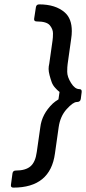

<svg xmlns="http://www.w3.org/2000/svg" viewBox="-20 -785 393 877"><path d="M41 72Q28 72 30 59L37 7Q39 -6 52 -6Q97 -6 119.5 -25.5Q142 -45 148 -91L164 -203Q171 -264 221 -312Q232 -322 247 -331L252 -365Q250 -367 246 -370Q242 -373 231.5 -384.5Q221 -396 216 -410Q211 -424 206.5 -441Q202 -458 202 -470Q202 -482 205 -494L220 -600Q222 -613 222 -632.5Q222 -652 207.5 -669.5Q193 -687 148 -687Q134 -687 136 -700L144 -752Q146 -765 159 -765Q234 -765 276 -728Q308 -700 308 -643Q308 -626 305 -607L289 -493Q287 -480 287 -457Q287 -434 304.5 -406Q322 -378 342 -378Q355 -378 353 -364L349 -333Q347 -319 330.5 -319Q314 -319 284.5 -286.5Q255 -254 248 -204L231 -84Q210 72 41 72Z"/></svg>

Font: Sanchez
Style: Italic
Weight: 400
Designer: Daniel Hernández
Foundry: LatinoType
Version: Version 1.001